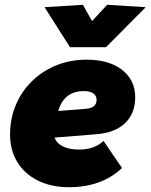

<svg xmlns="http://www.w3.org/2000/svg" viewBox="-20 -770 628 801"><path d="M268 11Q194 11 138.5 -16.5Q83 -44 52.5 -93.5Q22 -143 22 -209Q22 -275 46 -332Q70 -389 113.5 -431.5Q157 -474 215 -497.5Q273 -521 341 -521Q435 -521 489.5 -478.5Q544 -436 544 -364Q544 -297 502 -256.5Q460 -216 382 -210L208 -196Q215 -173 242 -159.5Q269 -146 311 -146Q373 -146 412 -182L489 -69Q404 11 268 11ZM330 -390Q247 -390 223 -307L337 -316Q383 -319 383 -354Q383 -371 369 -380.5Q355 -390 330 -390ZM272 -573 166 -740 326 -750 364 -682 427 -750 588 -740 422 -573Z"/></svg>

Font: Livvic Black
Style: Italic
Weight: 900
Italic angle: -10°
Designer: Jacques Le Bailly, Baron von Fonthausen
Version: Version 1.001; ttfautohint (v1.8.2)